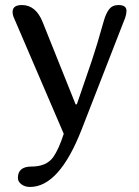

<svg xmlns="http://www.w3.org/2000/svg" viewBox="-20 -522 552 762"><path d="M304 -8Q215 220 99 220Q79 220 65 209.5Q51 199 51 184Q51 139 105 139Q164 139 191 102Q213 71 233 9L35 -452Q30 -463 30 -475Q30 -502 67 -502Q122 -502 149 -435L280 -108H285L345 -283Q363 -336 392 -439Q400 -468 413 -485Q426 -502 450 -502Q482 -502 482 -479Q482 -467 477 -452Z"/></svg>

Font: Marmelad
Style: Regular
Weight: 400
Designer: Manvel Shmavonyan
Foundry: Cyreal
Version: Version 1.001;PS 001.001;hotconv 1.0.88;makeotf.lib2.5.64775